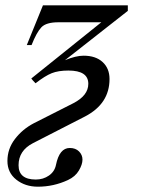

<svg xmlns="http://www.w3.org/2000/svg" viewBox="-20 -470 540 724"><path d="M462 -429 225 -243Q266 -260 295 -260Q341 -260 367 -236Q393 -212 393 -172Q393 -79 301 -31L104 70Q50 98 50 153Q50 207 115 207Q143 207 164.5 192Q186 177 191 152Q204 88 243 88Q265 88 278 101Q291 114 291 132Q291 150 277.5 173Q264 196 236 209Q182 234 123 234Q75 234 41.5 207.5Q8 181 8 137Q8 91 36.5 54Q65 17 107 -5L257 -81Q313 -110 313 -154Q313 -204 238 -204Q200 -204 175 -194Q150 -184 114 -156Q103 -167 98 -174L362 -386H200Q154 -386 136 -367Q118 -348 99 -300H81L142 -450H462Z"/></svg>

Font: STIX MathJax Latin
Style: Italic
Weight: 400
Italic angle: -16.33°
Designer: MicroPress Inc., with final additions and corrections provided by Coen Hoffman, Elsevier (retired)
Version: Version 1.1.1